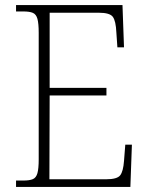

<svg xmlns="http://www.w3.org/2000/svg" viewBox="-20 -734 584 754"><path d="M43 0V-25H72Q96 -25 109 -30.5Q122 -36 127 -54Q132 -72 132 -108V-605Q132 -642 127 -660Q122 -678 109 -683.5Q96 -689 72 -689H43V-714H461L467 -548H441L437 -606Q435 -652 423 -668Q411 -684 368 -684H175V-389H398V-359H175L174 -30H397Q440 -30 452 -45.5Q464 -61 467 -102L472 -166H498L492 0Z"/></svg>

Font: Noto Serif Georgian SemiCondensed ExtraLight
Style: Regular
Weight: 200
Width: 4
Designer: Monotype Design Team, Akaki Razmadze
Foundry: Google LLC
Version: Version 2.003; ttfautohint (v1.8.4.7-5d5b)